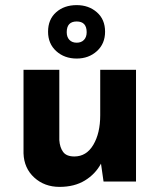

<svg xmlns="http://www.w3.org/2000/svg" viewBox="-20 -710 624 751"><path d="M213 21Q154 21 114 -15.5Q74 -52 72 -110V-437H212V-162Q214 -133 227 -115.5Q240 -98 271 -98Q318 -98 345 -143.5Q372 -189 372 -259V-437H512V0H385L375 -70Q353 -29 312 -4Q271 21 213 21ZM168 -586Q168 -634 199.5 -662Q231 -690 280 -690Q327 -690 359 -662Q391 -634 391 -586Q391 -539 359 -510Q327 -481 280 -481Q232 -481 200 -510Q168 -539 168 -586ZM241 -584Q241 -565 251.5 -554Q262 -543 280 -543Q298 -543 308.5 -554Q319 -565 319 -584Q319 -626 280 -626Q241 -626 241 -584Z"/></svg>

Font: Synthetic
Style: Bold
Weight: 700
Designer: Santiago Orozco
Foundry: Typemade
Version: Version 2.000; ttfautohint (v1.8.4.7-5d5b)